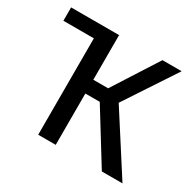

<svg xmlns="http://www.w3.org/2000/svg" viewBox="-120 -662 815 797"><g transform="rotate(30 287.0 -263.0)"><path d="M375 -282 556 0H457L305 -246H236V0H152V-462H6V-526H238L236 -524V-312H307L444 -526H536Z"/></g></svg>

Font: FiraGO Book
Style: Regular
Weight: 350
Designer: bBox Type
Foundry: bBox Type GmbH
Version: Version 1.001;PS 001.001;hotconv 1.0.88;makeotf.lib2.5.64775